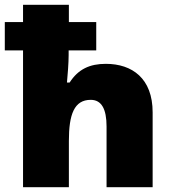

<svg xmlns="http://www.w3.org/2000/svg" viewBox="-20 -780 720 800"><path d="M267 -760H76V-688H0V-570H76V0H267V-193C267 -303 289 -364 358 -364C403 -364 424 -326 424 -253V0H616V-312C616 -453 531 -514 421 -514C354 -514 306 -492 270 -436H259C262 -467 266 -519 266 -550V-570H381V-688H267Z"/></svg>

Font: Noto Sans Gujarati Black
Style: Regular
Weight: 900
Designer: Jelle Bosma - Monotype Design Team, Universal Thirst
Foundry: Monotype Imaging Inc.
Version: Version 2.106